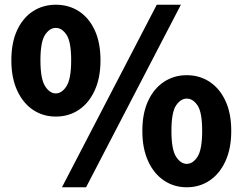

<svg xmlns="http://www.w3.org/2000/svg" viewBox="-20 -778 1026 812"><path d="M216 -285Q162 -285 119.5 -313.5Q77 -342 52.5 -395.5Q28 -449 28 -523Q28 -598 52.5 -650.5Q77 -703 119.5 -730.5Q162 -758 216 -758Q271 -758 313.5 -730.5Q356 -703 380.5 -650.5Q405 -598 405 -523Q405 -449 380.5 -395.5Q356 -342 313.5 -313.5Q271 -285 216 -285ZM216 -383Q242 -383 261.5 -414Q281 -445 281 -523Q281 -601 261.5 -630.5Q242 -660 216 -660Q190 -660 170.5 -630.5Q151 -601 151 -523Q151 -445 170.5 -414Q190 -383 216 -383ZM242 14 643 -758H745L344 14ZM770 14Q716 14 673.5 -14.5Q631 -43 606.5 -96.5Q582 -150 582 -224Q582 -299 606.5 -351.5Q631 -404 673.5 -432Q716 -460 770 -460Q824 -460 866.5 -432Q909 -404 933.5 -351.5Q958 -299 958 -224Q958 -150 933.5 -96.5Q909 -43 866.5 -14.5Q824 14 770 14ZM770 -85Q796 -85 815.5 -115.5Q835 -146 835 -224Q835 -303 815.5 -332Q796 -361 770 -361Q744 -361 724.5 -332Q705 -303 705 -224Q705 -146 724.5 -115.5Q744 -85 770 -85Z"/></svg>

Font: Noto Sans KR Thin Black
Style: Regular
Weight: 900
Version: Version 2.004-H2;hotconv 1.0.118;makeotfexe 2.5.65603